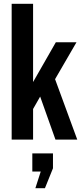

<svg xmlns="http://www.w3.org/2000/svg" viewBox="-20 -730 425 1004"><path d="M41 0V-710H153V-301L272 -509H380L268 -316L384 0H270L190 -225L153 -160V0ZM165 254 193 167H149V72H257V150L215 254Z"/></svg>

Font: Special Gothic Condensed One
Style: Regular
Weight: 400
Designer: Alistair McCready
Foundry: Monolith
Version: Version 1.010; ttfautohint (v1.8.4.7-5d5b)